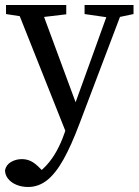

<svg xmlns="http://www.w3.org/2000/svg" viewBox="-20 -495 552 765"><path d="M92 250Q67 250 46 241.5Q25 233 12.5 217.5Q0 202 0 183Q5 161 24.5 150Q44 139 67 139Q87 139 104 147.5Q121 156 141 177L172 209L133 232L106 209Q139 192 163.5 165.5Q188 139 206 106Q224 73 236 38L252 -8L255 -15L345 -264L421 -475H476L297 -3Q264 85 232.5 141Q201 197 167 223.5Q133 250 92 250ZM251 53 41 -475H138L287 -72L294 -52ZM4 -439V-475H244V-438L126 -424H101ZM317 -439V-475H512V-439L441 -424H421Z"/></svg>

Font: Source Serif 4 Variable
Style: Regular
Weight: 400
Designer: Frank Grießhammer
Foundry: Adobe
Version: Version 4.005;hotconv 1.1.0;makeotfexe 2.6.0